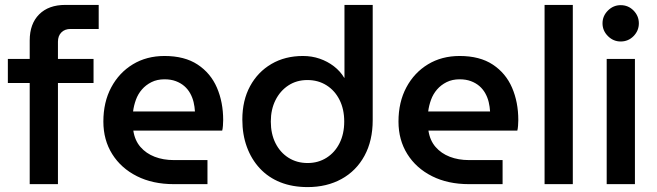

<svg xmlns="http://www.w3.org/2000/svg" viewBox="-20 -750 2675 782"><path d="M101 0V-412H12V-510H101V-585Q101 -653 139.5 -691.5Q178 -730 246 -730H382V-632H267Q244 -632 230 -618Q216 -604 216 -580V-510H361V-412H216V0Z M688 0Q602 0 537.5 -32.5Q473 -65 437 -122.5Q401 -180 401 -255Q401 -334 433 -394Q465 -454 521 -488Q577 -522 650 -522Q732 -522 785 -487Q838 -452 863.5 -393Q889 -334 889 -261Q889 -251 888 -238Q887 -225 885 -218H523Q529 -178 552 -151.5Q575 -125 610 -111.5Q645 -98 688 -98H825V0ZM522 -296H774Q773 -315 768.5 -334Q764 -353 754.5 -370Q745 -387 730.5 -399.5Q716 -412 696 -419.5Q676 -427 650 -427Q620 -427 597 -415.5Q574 -404 558 -385.5Q542 -367 533.5 -343.5Q525 -320 522 -296Z M1233 12Q1311 12 1371 -21Q1431 -54 1464.5 -115.5Q1498 -177 1498 -261V-730H1383V-433H1382Q1366 -460 1340 -480Q1314 -500 1282 -511Q1250 -522 1214 -522Q1141 -522 1085.5 -489.5Q1030 -457 998.5 -399Q967 -341 967 -263Q967 -202 985.5 -151.5Q1004 -101 1038.5 -64Q1073 -27 1122 -7.5Q1171 12 1233 12ZM1233 -86Q1189 -86 1155 -107.5Q1121 -129 1102 -167Q1083 -205 1083 -255Q1083 -304 1102 -342Q1121 -380 1154.5 -402Q1188 -424 1232 -424Q1276 -424 1310 -402.5Q1344 -381 1363 -343Q1382 -305 1382 -255Q1382 -205 1363 -167Q1344 -129 1310 -107.5Q1276 -86 1233 -86Z M1890 0Q1804 0 1739.5 -32.5Q1675 -65 1639 -122.5Q1603 -180 1603 -255Q1603 -334 1635 -394Q1667 -454 1723 -488Q1779 -522 1852 -522Q1934 -522 1987 -487Q2040 -452 2065.5 -393Q2091 -334 2091 -261Q2091 -251 2090 -238Q2089 -225 2087 -218H1725Q1731 -178 1754 -151.5Q1777 -125 1812 -111.5Q1847 -98 1890 -98H2027V0ZM1724 -296H1976Q1975 -315 1970.5 -334Q1966 -353 1956.5 -370Q1947 -387 1932.5 -399.5Q1918 -412 1898 -419.5Q1878 -427 1852 -427Q1822 -427 1799 -415.5Q1776 -404 1760 -385.5Q1744 -367 1735.5 -343.5Q1727 -320 1724 -296Z M2198 0V-730H2313V0Z M2451 0V-510H2566V0ZM2508 -581Q2478 -581 2456 -603Q2434 -625 2434 -655Q2434 -685 2456 -707Q2478 -729 2508 -729Q2539 -729 2560.5 -707Q2582 -685 2582 -655Q2582 -625 2560.5 -603Q2539 -581 2508 -581Z"/></svg>

Font: MuseoModerno SemiBold Medium
Style: Regular
Weight: 500
Version: Version 1.001